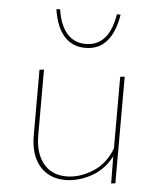

<svg xmlns="http://www.w3.org/2000/svg" viewBox="-49 -685 609 730"><g transform="rotate(5 255.5 -319.5)"><path d="M418 -408V-1L402 1L401 -103Q374 -50 325 -23.5Q276 3 227 3Q165 3 129 -39Q93 -81 93 -156V-406L110 -408V-159Q110 -89 142 -50Q174 -11 230 -11Q280 -11 329.5 -42Q379 -73 401 -133V-406ZM137 -641 151 -642Q160 -582 187.5 -550.5Q215 -519 259 -519Q348 -519 368 -642L382 -641Q371 -574 340.5 -539Q310 -504 259 -504Q209 -504 178 -539Q147 -574 137 -641Z"/></g></svg>

Font: Ysabeau Thin
Style: Regular
Weight: 200
Designer: Christian Thalmann (Catharsis Fonts)
Version: Version 0.003